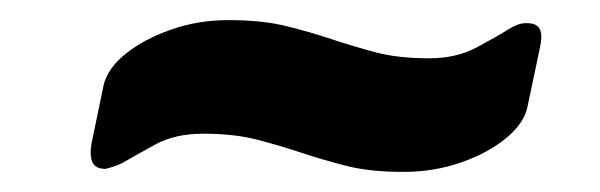

<svg xmlns="http://www.w3.org/2000/svg" viewBox="-20 -395 597 191"><path d="M85 -227Q75 -227 72 -233.5Q69 -240 71 -252L83 -310Q87 -327 105 -341.5Q123 -356 150 -365.5Q177 -375 207 -375Q241 -375 265 -369Q289 -363 310 -356Q331 -349 353.5 -343Q376 -337 407 -337Q434 -337 454.5 -348Q475 -359 486 -366Q491 -369 495 -370.5Q499 -372 504 -372Q514 -372 517 -366Q520 -360 517 -347L505 -290Q502 -273 484 -258Q466 -243 439 -233.5Q412 -224 381 -224Q348 -224 324.5 -230Q301 -236 280 -243Q259 -250 236 -256Q213 -262 182 -262Q154 -262 134 -251Q114 -240 102 -233Q98 -231 93.5 -229.5Q89 -228 85 -227Z"/></svg>

Font: Rubik Medium
Style: Italic
Weight: 500
Italic angle: -12°
Designer: Hubert and Fischer
Foundry: Hubert and Fischer
Version: Version 2.300;gftools[0.9.30]